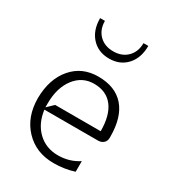

<svg xmlns="http://www.w3.org/2000/svg" viewBox="-138 -608 621 690"><g transform="rotate(30 172.5 -262.5)"><path d="M255 -530H275Q275 -480 247.5 -450Q220 -420 175 -420Q130 -420 102.5 -450Q75 -480 75 -530H95Q95 -494 117 -472Q139 -450 175 -450Q211 -450 233 -472Q255 -494 255 -530ZM25 -170Q26 -249 67 -297Q108 -345 175 -345Q246 -345 283 -302.5Q320 -260 320 -179V-175Q320 -161 311 -153Q302 -145 288 -145H66Q73 -91 106.5 -59Q140 -27 190 -27Q237 -27 275 -52V-8Q236 5 190 5Q117 5 71 -43.5Q25 -92 25 -170ZM65 -170V-154L91 -179H280Q280 -245 253 -280Q226 -315 175 -315Q126 -315 95.5 -275Q65 -235 65 -170Z"/></g></svg>

Font: Glametrix
Style: Light
Weight: 300
Designer: gluk
Foundry: gluk
Version: Version 0.40